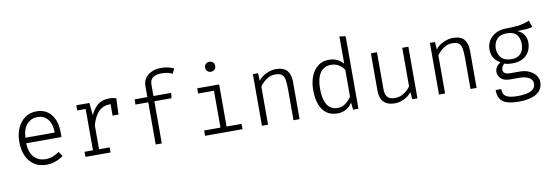

<svg xmlns="http://www.w3.org/2000/svg" viewBox="-66 -1262 5670 1972"><g transform="rotate(-10 2769.0 -275.5)"><path d="M158.5 -243.6Q160 -175.9 182.8 -132.6Q205.6 -89.2 243.1 -68.7Q280.5 -48.2 324.6 -48.2Q367.2 -48.2 400.3 -60.5Q433.3 -72.8 469.7 -97.9L503.1 -50.3Q465.6 -21.5 418.7 -5.6Q371.8 10.3 327.2 10.3Q252.8 10.3 199.7 -24.6Q146.7 -59.5 118.5 -122.3Q90.3 -185.1 90.3 -268.7Q90.3 -350.8 119 -413.8Q147.7 -476.9 198.7 -512.6Q249.7 -548.2 317.4 -548.2Q415.4 -548.2 470.8 -478.2Q526.2 -408.2 526.2 -287.7Q526.2 -273.8 525.6 -262.8Q525.1 -251.8 524.6 -243.6ZM319 -488.7Q253.8 -488.7 209.5 -442.6Q165.1 -396.4 159.5 -301H465.6Q463.6 -395.9 423.1 -442.3Q382.6 -488.7 319 -488.7Z M732.8 0V-53.3H820.5V-484.6H732.8V-538.5H869.2L881 -409.2Q912.8 -474.9 957.2 -512.1Q1001.5 -549.2 1076.9 -549.2Q1097.9 -549.2 1114.6 -546.2Q1131.3 -543.1 1149.7 -538.5L1142.6 -369.2H1081V-474.4L1082.1 -487.7Q1075.9 -488.2 1069.2 -488.2Q1004.1 -488.2 958.5 -443.8Q912.8 -399.5 884.1 -303.6V-53.3H994.9V0Z M1653.8 -765.1Q1692.8 -765.1 1725.1 -757.9Q1757.4 -750.8 1788.2 -737.4L1765.1 -685.6Q1715.9 -709.2 1649.7 -709.2Q1529.2 -709.2 1529.2 -614.9V-494.4H1714.4L1707.7 -440H1529.2V0H1465.6V-440H1332.3V-494.4H1465.6V-610.8Q1465.6 -659.5 1491.5 -694.1Q1517.4 -728.7 1560.3 -746.9Q1603.1 -765.1 1653.8 -765.1Z M2154.4 -741Q2179 -741 2193.3 -726.2Q2207.7 -711.3 2207.7 -690.3Q2207.7 -667.7 2193.3 -652.6Q2179 -637.4 2154.4 -637.4Q2131.3 -637.4 2116.9 -652.6Q2102.6 -667.7 2102.6 -690.3Q2102.6 -711.3 2116.9 -726.2Q2131.3 -741 2154.4 -741ZM2214.4 -494.4V-55.4H2370.8V0H1980.5V-55.4H2150.8V-440H1985.6V-494.4Z M2573.8 0V-538.5H2627.2L2632.3 -460Q2664.1 -502.1 2716.2 -525.1Q2768.2 -548.2 2813.3 -548.2Q2895.9 -548.2 2931 -506.2Q2966.2 -464.1 2966.2 -389.7V0H2902.6V-321.5Q2902.6 -383.1 2895.9 -421.5Q2889.2 -460 2867.2 -477.7Q2845.1 -495.4 2797.9 -495.4Q2762.1 -495.4 2730.5 -479.7Q2699 -464.1 2675.1 -441.3Q2651.3 -418.5 2637.4 -396.9V0Z M3516.4 -765.1 3580 -756.4V0H3524.6L3516.4 -74.4Q3484.1 -28.2 3444.4 -9Q3404.6 10.3 3362.6 10.3Q3291.3 10.3 3245.4 -24.9Q3199.5 -60 3177.4 -122.8Q3155.4 -185.6 3155.4 -267.7Q3155.4 -348.2 3180.3 -411.5Q3205.1 -474.9 3252.1 -511.5Q3299 -548.2 3365.6 -548.2Q3414.9 -548.2 3451.8 -531Q3488.7 -513.8 3516.4 -480.5ZM3381.5 -493.3Q3306.7 -493.3 3266.9 -436.7Q3227.2 -380 3227.2 -268.2Q3227.2 -162.1 3263.3 -103.6Q3299.5 -45.1 3370.8 -45.1Q3422.1 -45.1 3457.7 -73.8Q3493.3 -102.6 3516.4 -136.9V-416.9Q3492.8 -453.3 3457.7 -473.3Q3422.6 -493.3 3381.5 -493.3Z M3868.2 -538.5V-153.3Q3868.2 -95.9 3892.6 -69.5Q3916.9 -43.1 3969.7 -43.1Q4020 -43.1 4064.1 -71.5Q4108.2 -100 4131.8 -136.9V-538.5H4195.4V0H4142.1L4134.9 -75.4Q4102.1 -34.4 4054.9 -12.1Q4007.7 10.3 3960.5 10.3Q3882.6 10.3 3843.6 -30.5Q3804.6 -71.3 3804.6 -145.6V-538.5Z M4420 0V-538.5H4473.3L4478.5 -460Q4510.3 -502.1 4562.3 -525.1Q4614.4 -548.2 4659.5 -548.2Q4742.1 -548.2 4777.2 -506.2Q4812.3 -464.1 4812.3 -389.7V0H4748.7V-321.5Q4748.7 -383.1 4742.1 -421.5Q4735.4 -460 4713.3 -477.7Q4691.3 -495.4 4644.1 -495.4Q4608.2 -495.4 4576.7 -479.7Q4545.1 -464.1 4521.3 -441.3Q4497.4 -418.5 4483.6 -396.9V0Z M5461 -587.2 5484.6 -517.4Q5448.2 -507.2 5409.2 -505.1Q5370.3 -503.1 5326.2 -503.1Q5371.8 -482.1 5394.4 -447.4Q5416.9 -412.8 5416.9 -368.7Q5416.9 -288.2 5365.9 -236.4Q5314.9 -184.6 5222.1 -184.6Q5191.8 -184.6 5172.8 -187.4Q5153.8 -190.3 5135.9 -196.4Q5123.1 -186.7 5114.1 -170.8Q5105.1 -154.9 5105.1 -137.4Q5105.1 -116.4 5121.8 -102.6Q5138.5 -88.7 5181 -88.7H5280.5Q5332.3 -88.7 5374.6 -69.7Q5416.9 -50.8 5441.8 -18.5Q5466.7 13.8 5466.7 54.4Q5466.7 132.8 5400.8 173.6Q5334.9 214.4 5218.5 214.4Q5097.4 214.4 5049.2 176.4Q5001 138.5 5001 55.4H5059.5Q5059.5 89.2 5072.6 111.3Q5085.6 133.3 5119.5 144.4Q5153.3 155.4 5216.4 155.4Q5401 155.4 5401 58.5Q5401 15.9 5361.5 -5.1Q5322.1 -26.2 5266.7 -26.2H5167.2Q5102.6 -26.2 5071.8 -56.4Q5041 -86.7 5041 -125.6Q5041 -178.5 5099.5 -217.4Q5010.8 -264.1 5010.8 -364.6Q5010.8 -417.4 5036.9 -459Q5063.1 -500.5 5109.7 -524.6Q5156.4 -548.7 5217.9 -548.7Q5288.2 -549.7 5330 -554.1Q5371.8 -558.5 5400.8 -566.7Q5429.7 -574.9 5461 -587.2ZM5216.4 -498.5Q5143.6 -498.5 5110 -460Q5076.4 -421.5 5076.4 -363.6Q5076.4 -306.2 5110.8 -267.4Q5145.1 -228.7 5219.5 -228.7Q5281.5 -228.7 5314.4 -264.6Q5347.2 -300.5 5347.2 -364.1Q5347.2 -429.7 5314.4 -464.1Q5281.5 -498.5 5216.4 -498.5Z"/></g></svg>

Font: Fira Code Light
Style: Regular
Weight: 300
Monospace: yes
Designer: Carrois Corporate, Edenspiekermann AG, Nikita Prokopov
Foundry: Carrois Corporate, Edenspiekermann AG, Nikita Prokopov
Version: Version 6.000; ttfautohint (v1.8.2) -l 8 -r 50 -G 200 -x 14 